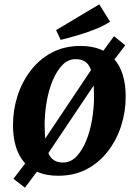

<svg xmlns="http://www.w3.org/2000/svg" viewBox="-20 -798 621 886"><path d="M95 68 42 27 105 -55 128 -68 431 -521 441 -542 506 -631 558 -589 496 -508 473 -494 170 -42 161 -20ZM249 13Q146 13 93 -47.5Q40 -108 40 -221Q40 -291 61 -356Q82 -421 122 -473Q162 -525 219.5 -555.5Q277 -586 351 -586Q454 -586 507 -525.5Q560 -465 560 -352Q560 -282 539 -217Q518 -152 478 -100Q438 -48 380.5 -17.5Q323 13 249 13ZM271 -48Q306 -48 332.5 -75.5Q359 -103 377.5 -148Q396 -193 405 -247Q414 -301 414 -353Q414 -442 396.5 -483.5Q379 -525 329 -525Q294 -525 267.5 -497.5Q241 -470 222.5 -425Q204 -380 195 -326.5Q186 -273 186 -220Q186 -131 204 -89.5Q222 -48 271 -48ZM260 -614 239 -659 438 -778 488 -698Q461 -680 421.5 -664Q382 -648 339.5 -635.5Q297 -623 260 -614Z"/></svg>

Font: Rasa
Style: Bold Italic
Weight: 700
Italic angle: -7.10001°
Designer: Anna Giedrys (Yrsa+Rasa design), David Brezina (Yrsa art-direction, Rasa art-direction, design)
Foundry: Rosetta Type Foundry
Version: Version 2.004